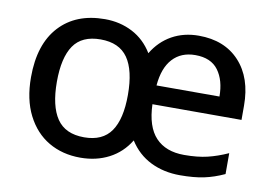

<svg xmlns="http://www.w3.org/2000/svg" viewBox="-64 -649 1081 760"><g transform="rotate(10 476.0 -268.5)"><path d="M678 -547Q782 -547 842 -482Q902 -417 902 -305V-248H544Q547 -158 587.5 -115Q628 -72 702 -72Q756 -72 795.5 -81.5Q835 -91 877 -110V-26Q836 -7 796 1.5Q756 10 700 10Q634 10 581.5 -16Q529 -42 496 -94Q465 -43 414 -16.5Q363 10 299 10Q227 10 171.5 -22.5Q116 -55 84 -118Q52 -181 52 -270Q52 -403 118.5 -475Q185 -547 301 -547Q362 -547 412 -521Q462 -495 493 -444Q523 -494 570.5 -520.5Q618 -547 678 -547ZM298 -465Q223 -465 189.5 -416Q156 -367 156 -270Q156 -173 190 -122.5Q224 -72 300 -72Q374 -72 408 -121Q442 -170 442 -267Q442 -366 407.5 -415.5Q373 -465 298 -465ZM678 -469Q621 -469 587 -432Q553 -395 547 -324H800Q800 -389 770.5 -429Q741 -469 678 -469Z"/></g></svg>

Font: Noto Sans New Tai Lue Medium
Style: Regular
Weight: 500
Version: Version 2.003